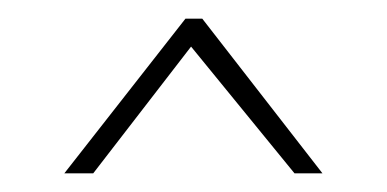

<svg xmlns="http://www.w3.org/2000/svg" viewBox="-20 -681 415 206"><path d="M49 -495 179 -661H197L326 -495H296L185 -631L80 -495Z"/></svg>

Font: Alumni Sans SC Thin
Style: Regular
Weight: 100
Designer: Robert E. Leuschke
Foundry: Robert E. Leuschke
Version: Version 1.018